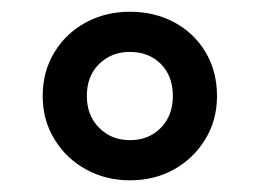

<svg xmlns="http://www.w3.org/2000/svg" viewBox="-20 -603 442 327"><path d="M201.2 -295.9Q160.2 -295.9 126.5 -314.5Q92.8 -333 72.8 -365.7Q52.7 -398.4 52.7 -439.5Q52.7 -481.4 72.8 -514.2Q92.8 -546.9 126.5 -564.9Q160.2 -583 201.2 -583Q243.2 -583 276.9 -564.9Q310.5 -546.9 330.1 -514.2Q349.6 -481.4 349.6 -439.5Q349.6 -398.4 329.6 -365.7Q309.6 -333 276.4 -314.5Q243.2 -295.9 201.2 -295.9ZM201.2 -364.3Q233.4 -364.3 253.9 -385.3Q274.4 -406.2 274.4 -439.5Q274.4 -473.6 253.9 -494.1Q233.4 -514.6 201.2 -514.6Q169.9 -514.6 148.9 -494.1Q127.9 -473.6 127.9 -439.5Q127.9 -406.2 148.9 -385.3Q169.9 -364.3 201.2 -364.3Z"/></svg>

Font: Crimson Pro ExtraBold
Style: Regular
Weight: 800
Designer: Jacques Le Bailly
Foundry: Baron von Fonthausen
Version: Version 1.003